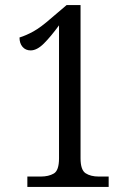

<svg xmlns="http://www.w3.org/2000/svg" viewBox="-20 -738 517 758"><path d="M88 -41H141Q172 -41 192.5 -53Q213 -65 213 -113V-638Q181 -594 153.5 -566.5Q126 -539 101 -539Q81 -539 69 -553Q57 -567 57 -590Q83 -598 112 -614Q141 -630 183 -667L243 -718H298V-113Q298 -67 318 -54Q338 -41 370 -41H409V0H88Z"/></svg>

Font: Noto Serif Sinhala Condensed
Style: Regular
Weight: 400
Width: 3
Designer: Jelle Bosma - Monotype Design Team
Foundry: Monotype Imaging Inc.
Version: Version 2.007; ttfautohint (v1.8.4.7-5d5b)